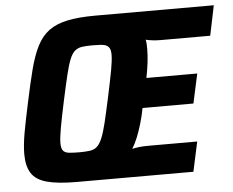

<svg xmlns="http://www.w3.org/2000/svg" viewBox="-50 -747 978 805"><g transform="rotate(-5 439.0 -344.0)"><path d="M242 0Q162 0 116 -12.5Q70 -25 51 -55Q32 -85 32 -135Q32 -174 41.5 -226.5Q51 -279 66 -348Q83 -429 98 -487Q113 -545 133 -584Q153 -623 183.5 -645.5Q214 -668 261.5 -678Q309 -688 380 -688H878L852 -562H643Q626 -562 609 -564Q592 -566 581 -569Q583 -560 583.5 -550.5Q584 -541 584 -530Q584 -504 580.5 -474Q577 -444 570 -409H784L757 -285H543Q536 -249 527 -219Q518 -189 508 -164Q498 -139 485 -118Q497 -121 514.5 -123Q532 -125 550 -125H759L732 0ZM263 -123Q289 -123 307 -125.5Q325 -128 337 -138.5Q349 -149 359 -172.5Q369 -196 379 -237.5Q389 -279 403 -344Q418 -414 425.5 -455Q433 -496 433 -519Q433 -536 428.5 -545Q424 -554 415 -558.5Q406 -563 391.5 -564Q377 -565 357 -565Q330 -565 312.5 -562.5Q295 -560 282.5 -549.5Q270 -539 260.5 -515.5Q251 -492 241 -450.5Q231 -409 217 -344Q202 -274 194.5 -232Q187 -190 187 -168Q187 -146 194.5 -136.5Q202 -127 219 -125Q236 -123 263 -123Z"/></g></svg>

Font: Saira SemiCondensed
Style: Bold Italic
Weight: 700
Width: 4
Italic angle: -12°
Designer: Hector Gatti with collaboration of the Omnibus-Type team
Foundry: Omnibus-Type
Version: Version 1.101